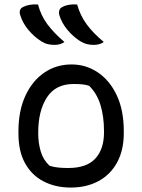

<svg xmlns="http://www.w3.org/2000/svg" viewBox="-20 -833 640 864"><path d="M151 -813Q164 -763 193.5 -723.5Q223 -684 270 -644Q260 -637 249 -634Q238 -631 225 -631Q209 -631 194.5 -634.5Q180 -638 166 -647Q134 -667 108 -698Q82 -729 71 -765Q67 -776 70 -786.5Q73 -797 85 -802Q109 -815 151 -813ZM327 -813Q341 -763 370 -723.5Q399 -684 447 -644Q437 -637 425.5 -634Q414 -631 402 -631Q386 -631 371.5 -634.5Q357 -638 342 -647Q310 -667 284 -698Q258 -729 247 -765Q244 -776 247 -786.5Q250 -797 262 -802Q284 -815 327 -813ZM302 -543Q367 -543 420.5 -507Q474 -471 505.5 -404Q537 -337 537 -243V-233Q537 -158 507.5 -103Q478 -48 424 -18.5Q370 11 298 11Q230 11 176.5 -16.5Q123 -44 93 -98Q63 -152 63 -232V-242Q63 -334 94 -401.5Q125 -469 179 -506Q233 -543 302 -543ZM311 -455Q230 -455 191 -394.5Q152 -334 152 -237V-231Q152 -191 163 -152.5Q174 -114 203 -87Q223 -81 243 -79Q263 -77 287 -77Q370 -77 409 -119.5Q448 -162 448 -237V-243Q448 -309 432 -361Q416 -413 381 -447Q366 -452 349 -453.5Q332 -455 311 -455Z"/></svg>

Font: Recursive Sn Csl St
Style: Regular
Weight: 400
Version: Version 1.079;hotconv 1.0.112;makeotfexe 2.5.65598; ttfautoh